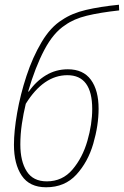

<svg xmlns="http://www.w3.org/2000/svg" viewBox="-20 -782 524 812"><path d="M175 10Q254 10 303 -43.5Q352 -97 374.5 -174.5Q397 -252 397 -322Q397 -400 364.5 -444.5Q332 -489 267 -489Q216 -489 174 -463.5Q132 -438 102 -395H99Q129 -498 167.5 -571Q206 -644 256 -676Q292 -702 347 -715.5Q402 -729 484 -738L483 -762Q403 -754 343.5 -740Q284 -726 243 -698Q194 -668 156 -604Q118 -540 92 -461Q66 -382 52.5 -304.5Q39 -227 39 -170Q39 -88 72 -39Q105 10 175 10ZM178 -15Q120 -15 93 -57.5Q66 -100 66 -171Q66 -214 72.5 -258Q79 -302 89 -343Q164 -464 265 -464Q370 -464 370 -321Q370 -257 349.5 -186Q329 -115 286.5 -65Q244 -15 178 -15Z"/></svg>

Font: Noto Sans UI SemiCondensed Thin
Style: Italic
Weight: 250
Width: 4
Italic angle: -12°
Designer: Monotype Design Team
Foundry: Monotype Imaging Inc.
Version: Version 1.901